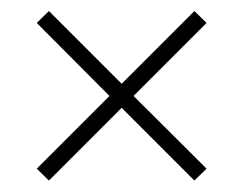

<svg xmlns="http://www.w3.org/2000/svg" viewBox="-20 -478 429 339"><path d="M66.4 -159.2 44.9 -180.2 173.3 -308.6 44.9 -437.5 66.4 -458.5 194.8 -330.1 323.2 -458.5 344.7 -437.5 215.8 -308.6 344.7 -180.2 323.2 -159.2 194.8 -287.6Z"/></svg>

Font: Elstob Light
Style: Regular
Weight: 300
Designer: Peter S. Baker
Version: Version 1.015